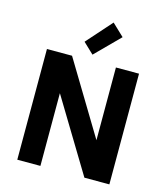

<svg xmlns="http://www.w3.org/2000/svg" viewBox="-135 -1052 1007 1156"><g transform="rotate(15 369.0 -474.0)"><path d="M82 0V-690H238.4L511.9 -236.8V-690H655.9V0H500.3L226.1 -453.2V0ZM289.4 -791 428.6 -947.8 503.5 -876.7 355.5 -728.1Z"/></g></svg>

Font: Oxanium ExtraLight
Style: Regular
Weight: 200
Designer: Severin Meyer
Version: Version 2.000